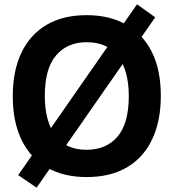

<svg xmlns="http://www.w3.org/2000/svg" viewBox="-20 -808 802 887"><path d="M380 10Q275 10 198.5 -33Q122 -76 80.5 -160Q39 -244 39 -364Q39 -480 78.5 -563.5Q118 -647 194 -692.5Q270 -738 380 -738Q485 -738 562 -695Q639 -652 681 -569Q723 -486 723 -365Q723 -250 683.5 -165.5Q644 -81 567.5 -35.5Q491 10 380 10ZM380 -116Q471 -116 523 -177Q575 -238 575 -364Q575 -480 526.5 -546.5Q478 -613 380 -613Q291 -613 239 -552Q187 -491 187 -365Q187 -250 234.5 -183Q282 -116 380 -116ZM64 1 613 -788 697 -728 149 59Z"/></svg>

Font: BDO Grotesk DemiBold
Style: Regular
Weight: 600
Designer: Deni Anggara
Foundry: Lokal Container
Version: Version 2.000